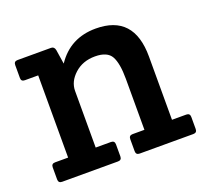

<svg xmlns="http://www.w3.org/2000/svg" viewBox="-94 -620 792 733"><g transform="rotate(-20 302.0 -253.0)"><path d="M25 -427V-480Q25 -495 40 -495H176Q189 -495 192 -480L201 -422Q257 -506 361 -506Q516 -506 516 -336V-79H574Q589 -79 589 -64V-15Q589 0 574 0H356Q341 0 341 -15V-64Q341 -79 356 -79H404V-286Q404 -349 388 -378Q372 -407 322 -407Q272 -407 239 -377Q206 -347 206 -309V-79H268Q283 -79 283 -64V-15Q283 0 268 0H41Q26 0 26 -15V-64Q26 -79 41 -79H94V-413H40Q25 -413 25 -427Z"/></g></svg>

Font: Crete Round
Style: Regular
Weight: 400
Designer: Veronika Burian
Foundry: TypeTogether
Version: Version 1.001